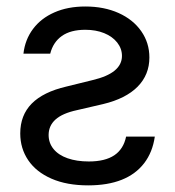

<svg xmlns="http://www.w3.org/2000/svg" viewBox="-20 -557 536 588"><path d="M241.2 -465.8Q273.4 -465.8 298.8 -455.6Q324.2 -445.3 338.9 -426.8Q353.5 -408.2 353.5 -385.7Q353.5 -359.4 331.1 -340.8Q308.6 -322.3 262.7 -311.5L183.6 -292Q112.3 -275.4 77.1 -239.7Q42 -204.1 42 -148.4Q42 -102.5 66.4 -66.4Q90.8 -30.3 137.7 -9.8Q184.6 10.7 250 10.7Q309.6 10.7 352.5 -6.3Q395.5 -23.4 421.4 -57.1Q447.3 -90.8 454.1 -138.7H366.2Q358.4 -100.6 330.1 -81.5Q301.8 -62.5 252 -62.5Q214.8 -62.5 187 -72.3Q159.2 -82 144 -100.6Q128.9 -119.1 128.9 -143.6Q128.9 -171.9 149.9 -190.9Q170.9 -210 215.8 -219.7L295.9 -238.3Q365.2 -254.9 401.4 -291.5Q437.5 -328.1 437.5 -380.9Q437.5 -425.8 412.6 -461.4Q387.7 -497.1 343.3 -517.1Q298.8 -537.1 241.2 -537.1Q187.5 -537.1 146.5 -519Q105.5 -501 81.1 -468.3Q56.6 -435.5 51.8 -392.6H133.8Q142.6 -427.7 169.4 -446.8Q196.3 -465.8 241.2 -465.8Z"/></svg>

Font: Pretendard Std Variable
Style: Regular
Weight: 400
Designer: Base glyphs from Inter by Rasmus Andersson; Hangeul glyphs from Noto Sans CJK(Source Han Sans) by Jang Soo-young and Kan
Foundry: Kil Hyung-jin
Version: Version 1.309;Glyphs 3.2 (3225)